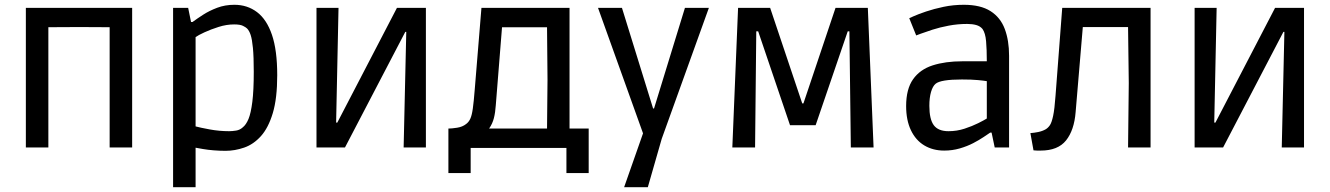

<svg xmlns="http://www.w3.org/2000/svg" viewBox="-20 -616 5554 802"><path d="M88 0V-583H182V0ZM438 0V-583H532V0ZM116 -502V-583H505V-502L311 -503Z M703 166V-583H766L778 -524H784Q803 -538 828.5 -554.5Q854 -571 887 -583.5Q920 -596 959 -596Q1013 -596 1053.5 -565.5Q1094 -535 1116 -470.5Q1138 -406 1138 -302Q1138 -205 1119.5 -143.5Q1101 -82 1070 -47.5Q1039 -13 1000 0.5Q961 14 922 14Q898 14 873 12Q848 10 828 6.5Q808 3 797 1V166ZM937 -68Q950 -68 966 -70.5Q982 -73 994 -84Q1008 -95 1018 -119Q1028 -143 1034 -190.5Q1040 -238 1040 -316Q1040 -379 1036.5 -415.5Q1033 -452 1027 -470Q1021 -488 1012 -497Q1007 -502 995 -508Q983 -514 958 -514Q926 -514 893 -503.5Q860 -493 834 -481Q808 -469 797 -461V-88Q815 -83 855.5 -75.5Q896 -68 937 -68Z M1302 0V-583H1394L1384 -104H1389L1638 -583H1759V0H1666L1677 -483H1673L1421 0Z M1853 107V-79Q1867 -79 1889.5 -82.5Q1912 -86 1927 -98Q1938 -106 1944.5 -120Q1951 -134 1955 -162.5Q1959 -191 1963 -242L1991 -583H2359V-79H2439V107H2346V2H1946V107ZM2051 -177Q2049 -146 2043 -122.5Q2037 -99 2023 -79H2265L2267 -283L2265 -502H2077Z M2587 166 2666 -59 2478 -583H2578L2708 -163H2712L2841 -583H2941L2744 -36L2686 166Z M3039 0 3063 -583H3197L3331 -184H3336L3470 -583H3605L3629 0H3534L3528 -485H3521L3387 -93H3280L3147 -485H3139L3134 0Z M3924 13Q3877 13 3841 -8.5Q3805 -30 3785 -72Q3765 -114 3765 -173Q3765 -244 3794 -285Q3823 -326 3876 -343Q3929 -360 4000 -360H4102Q4102 -409 4099 -443.5Q4096 -478 4084 -495Q4074 -507 4057.5 -511.5Q4041 -516 4020 -516Q3981 -516 3943.5 -509Q3906 -502 3875 -492Q3844 -482 3825.5 -475Q3807 -468 3807 -468L3778 -540Q3778 -540 3797 -548.5Q3816 -557 3848.5 -568Q3881 -579 3921.5 -587.5Q3962 -596 4006 -596Q4076 -596 4117.5 -569.5Q4159 -543 4177 -495Q4195 -447 4195 -383V0H4135L4122 -62H4116Q4107 -56 4088.5 -43.5Q4070 -31 4045 -18Q4020 -5 3989 4Q3958 13 3924 13ZM3942 -68Q3977 -68 4009 -78.5Q4041 -89 4066 -101.5Q4091 -114 4102 -121V-277Q4091 -279 4065 -281.5Q4039 -284 3998 -284Q3909 -284 3888 -266Q3876 -256 3869 -232Q3862 -208 3862 -174Q3862 -118 3880.5 -93Q3899 -68 3942 -68Z M4297 12 4284 -60Q4299 -61 4316.5 -64.5Q4334 -68 4348 -76Q4358 -82 4365.5 -93Q4373 -104 4379 -132Q4385 -160 4389 -216L4417 -583H4786V0H4692L4695 -269L4692 -503H4503L4473 -148Q4467 -72 4433 -29.5Q4399 13 4327 13Q4319 13 4311.5 13Q4304 13 4297 12Z M4970 0V-583H5062L5052 -104H5057L5306 -583H5427V0H5334L5345 -483H5341L5089 0Z"/></svg>

Font: Ruda Medium
Style: Regular
Weight: 500
Version: Version 2.001